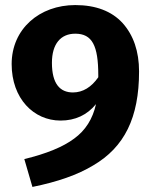

<svg xmlns="http://www.w3.org/2000/svg" viewBox="-20 -710 600 758"><path d="M277 -690C136 -690 26 -596 26 -457C26 -321 113 -234 219 -234C277 -234 324 -256 359 -299C346 -240 317 -195 273 -163C229 -130 163 -103 76 -82L108 28C207 8 287 -20 348 -57C471 -129 529 -245 529 -428C529 -507 507 -571 464 -619C421 -666 358 -690 277 -690ZM268 -345C217 -345 185 -379 185 -462C185 -537 220 -577 277 -577C344 -577 368 -530 368 -413C368 -411 368 -408 368 -405C341 -366 307 -345 268 -345Z"/></svg>

Font: Fira Sans
Style: Bold
Weight: 700
Designer: Carrois Corporate & Edenspiekermann AG
Foundry: Carrois Corporate GbR & Edenspiekermann AG
Version: Version 4.203